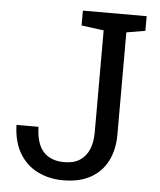

<svg xmlns="http://www.w3.org/2000/svg" viewBox="-52 -756 675 811"><g transform="rotate(5 285.5 -350.5)"><path d="M245.6 10.3Q186.5 10.3 138.4 -13.2Q90.3 -36.6 61.3 -84Q32.2 -131.3 29.3 -202.6L30.3 -205.6H122.6Q124.5 -133.8 155.5 -100.1Q186.5 -66.4 244.1 -66.4Q284.7 -66.4 310.5 -83.7Q336.4 -101.1 348.9 -131.6Q361.3 -162.1 361.3 -201.7V-635.3L266.6 -647.9V-710.9H537.1V-648.9L457.5 -635.3V-201.7Q457.5 -138.2 433.3 -90.3Q409.2 -42.5 362.1 -16.1Q314.9 10.3 245.6 10.3Z"/></g></svg>

Font: Roboto Slab LO
Style: Regular
Weight: 400
Designer: Google
Version: Version 2.000